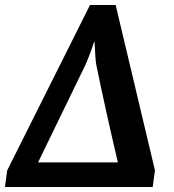

<svg xmlns="http://www.w3.org/2000/svg" viewBox="-50 -752 701 772"><path d="M-21 -67 312 -732H415L573 -67L564 0H-30ZM424 -99Q414 -140 402.5 -191Q391 -242 379 -295.5Q367 -349 356.5 -398.5Q346 -448 338 -487Q335 -503 333.5 -523.5Q332 -544 331.5 -561.5Q331 -579 329 -586Q327 -579 321 -561.5Q315 -544 307 -523.5Q299 -503 291 -486L103 -99Z"/></svg>

Font: Rosario
Style: Italic
Weight: 400
Italic angle: -8.05°
Designer: Hector Gatti
Foundry: Omnibus Type
Version: Version 1.201